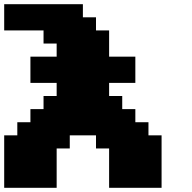

<svg xmlns="http://www.w3.org/2000/svg" viewBox="-20 -895 915 915"><path d="M500 0H750V-250H687.5V-312.5H625V-375H562.5V-437.5H500V-500H625V-625H500V-750H437.5V-812.5H375V-875H0V-750H187.5V-687.5H250V-625H125V-500H250V-437.5H187.5V-375H125V-312.5H62.5V-250H0V0H250V-187.5H312.5V-250H437.5V-187.5H500Z"/></svg>

Font: Faithful 32x
Style: Bold
Weight: 400
Foundry: Faithful Resource Pack
Version: Version 1.0; January 27, 2023